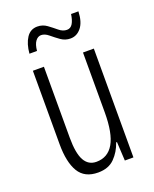

<svg xmlns="http://www.w3.org/2000/svg" viewBox="-137 -795 706 882"><g transform="rotate(-20 216.0 -353.5)"><path d="M364 -532V0H322L317 -92H313Q299 -50 269.5 -20Q240 10 189 10Q123 10 94.5 -37.5Q66 -85 66 -173V-532H120V-185Q120 -109 139.5 -74Q159 -39 198 -39Q254 -39 282.5 -88Q311 -137 311 -240V-532ZM78 -611Q82 -658 101 -687Q120 -716 154 -716Q180 -716 200.5 -701Q221 -686 239.5 -670.5Q258 -655 278 -655Q296 -655 306 -671.5Q316 -688 320 -717H356Q354 -665 332.5 -638.5Q311 -612 280 -612Q254 -612 233 -627Q212 -642 193.5 -657.5Q175 -673 157 -673Q141 -673 129.5 -657.5Q118 -642 115 -611Z"/></g></svg>

Font: Noto Sans ExtraCondensed Light
Style: Regular
Weight: 300
Width: 2
Designer: Monotype Design Team
Foundry: Monotype Imaging Inc.
Version: Version 2.013; ttfautohint (v1.8.4.7-5d5b)